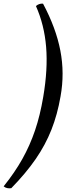

<svg xmlns="http://www.w3.org/2000/svg" viewBox="-80 -761 401 1053"><path d="M156 -741Q227 -608 251 -483.5Q275 -359 252 -232Q235 -133 202 -49.5Q169 34 115.5 111.5Q62 189 -18 271Q-30 273 -41 270.5Q-52 268 -60 261Q1 185 42.5 111Q84 37 112 -45.5Q140 -128 157 -229Q183 -381 173 -503Q163 -625 117 -728Q125 -735 135 -738.5Q145 -742 156 -741Z"/></svg>

Font: Vollkorn Medium
Style: Italic
Weight: 500
Italic angle: -11°
Designer: Friedrich Althausen
Foundry: Friedrich Althausen
Version: Version 5.000